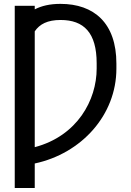

<svg xmlns="http://www.w3.org/2000/svg" viewBox="-20 -757 671 982"><path d="M157.7 -727.3H55.4V204.5H157.7V79.2C396.7 28.1 575.3 -168.3 575.3 -406.2V-431.8C575.3 -639.2 460.9 -737.2 289.1 -737.2C234.4 -737.2 192.5 -726.9 157.7 -709.2ZM157.7 -4.3V-596.6C182.5 -633.5 222.7 -654.8 289.8 -654.8C409.1 -654.8 474.4 -589.5 474.4 -433.2V-406.2C474.4 -245.7 375.7 -61.8 157.7 -4.3Z"/></svg>

Font: Karasuma Gothic
Style: Regular
Weight: 400
Designer: Rasmus Andersson, Ryoko Nishizuka
Foundry: Genbu
Version: Version 1.00